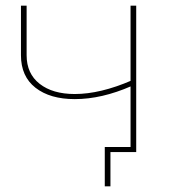

<svg xmlns="http://www.w3.org/2000/svg" viewBox="-20 -537 618 678"><path d="M244 -187Q157 -187 105.5 -227Q54 -267 54 -342V-517H74V-342Q74 -277 120 -241Q166 -205 244 -205Q334 -205 445 -253L444 -233Q339 -187 244 -187ZM350 -18H461V0H362L370 -8V121H350ZM441 -517H461V0H441Z"/></svg>

Font: Montserrat
Style: Regular
Weight: 400
Designer: Julieta Ulanovsky
Foundry: Julieta Ulanovsky
Version: Version 8.000